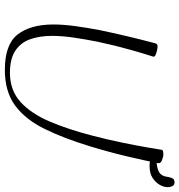

<svg xmlns="http://www.w3.org/2000/svg" viewBox="6 -730 740 792"><g transform="rotate(90 376.0 -334.0)"><path d="M268 16Q163 16 122 -37Q81 -90 81 -184Q81 -225 87.5 -273Q94 -321 104 -374Q115 -427 128.5 -484.5Q142 -542 158 -602Q160 -610 163.5 -612Q167 -614 171 -614Q178 -614 189 -611.5Q200 -609 208 -605Q216 -601 213 -594Q204 -567 186 -504Q168 -441 152 -366Q142 -315 135 -267.5Q128 -220 128 -179Q128 -127 142 -88Q156 -49 189.5 -27Q223 -5 280 -5Q353 -5 401 -49Q449 -93 481.5 -169.5Q514 -246 539 -343Q556 -408 568.5 -469Q581 -530 588.5 -574.5Q596 -619 598 -631Q599 -636 606 -637Q613 -638 617 -638Q625 -638 640 -632.5Q655 -627 653 -616Q643 -564 625 -488Q607 -412 584 -337Q551 -228 512 -148.5Q473 -69 415.5 -26.5Q358 16 268 16ZM666 -581Q641 -581 621.5 -588.5Q602 -596 602 -610Q602 -616 610 -615Q622 -610 644 -610Q670 -610 688.5 -619.5Q707 -629 710 -657Q712 -670 716.5 -677Q721 -684 732 -684Q743 -684 747.5 -675.5Q752 -667 752 -654Q752 -640 742.5 -623Q733 -606 714 -593.5Q695 -581 666 -581Z"/></g></svg>

Font: Moon Dance
Style: Regular
Weight: 400
Designer: Robert E. Leuschke
Foundry: Robert E. Leuschke
Version: Version 1.010; ttfautohint (v1.8.3)